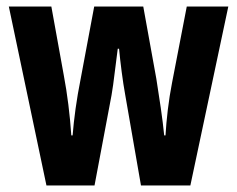

<svg xmlns="http://www.w3.org/2000/svg" viewBox="-20 -567 725 587"><path d="M363 -276Q357 -309 352 -347.5Q347 -386 344 -418H340Q335 -382 330.5 -343.5Q326 -305 321 -276L269 0H122L7 -547H137L175 -337Q183 -295 189 -247Q195 -199 198 -153H202Q205 -191 211 -234.5Q217 -278 227 -328L268 -547H418L458 -326Q465 -282 471.5 -237.5Q478 -193 482 -153H486Q488 -189 493 -231Q498 -273 506 -314L551 -547H678L562 0H411Z"/></svg>

Font: Noto Sans Lao ExtraCondensed
Style: Bold
Weight: 700
Width: 2
Designer: Monotype Design Team
Foundry: Monotype Imaging Inc.
Version: Version 2.003; ttfautohint (v1.8.4.7-5d5b)